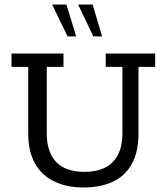

<svg xmlns="http://www.w3.org/2000/svg" viewBox="-20 -820 738 850"><path d="M349 10Q275 10 219.5 -17Q164 -44 134.5 -97Q105 -150 105 -229V-524H31V-583H261V-524H187V-232Q187 -171 207.5 -132.5Q228 -94 265.5 -76.5Q303 -59 354 -59Q405 -59 442.5 -76.5Q480 -94 501 -132.5Q522 -171 522 -232V-524H448V-583H667V-524H593V-229Q593 -147 563.5 -94Q534 -41 479.5 -15.5Q425 10 349 10ZM393 -659 326 -800H390L432 -659ZM279 -659 211 -800H274L317 -659Z"/></svg>

Font: Rokkitt SemiBold
Style: Regular
Weight: 400
Version: Version 3.103